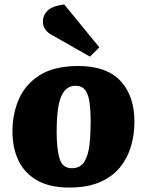

<svg xmlns="http://www.w3.org/2000/svg" viewBox="-20 -828 661 864"><path d="M292 16Q204 16 147.5 -16Q91 -48 63.5 -105Q36 -162 36 -237Q36 -316 65.5 -383Q95 -450 160 -490.5Q225 -531 333 -531Q459 -531 522 -464Q585 -397 585 -280Q585 -223 569.5 -170Q554 -117 520 -75Q486 -33 429.5 -8.5Q373 16 292 16ZM303 -71Q342 -71 360 -101Q378 -131 383 -179Q388 -227 388 -281Q388 -327 383.5 -363.5Q379 -400 364.5 -421Q350 -442 319 -442Q277 -442 256 -395.5Q235 -349 235 -233Q235 -158 248 -114.5Q261 -71 303 -71ZM427 -615 385 -573 211 -672Q194 -681 183.5 -696Q173 -711 173 -731Q173 -759 194 -780Q215 -801 269 -808Z"/></svg>

Font: Literata 12pt ExtraBold
Style: Italic
Weight: 800
Italic angle: -2°
Designer: Latin by Veronika Burian and Jose Scaglione. Greek by Irene Vlachou. Cyrillic by Vera Evstafieva
Foundry: TypeTogether
Version: Version 3.002